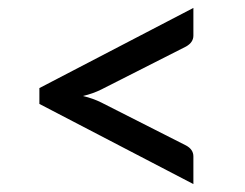

<svg xmlns="http://www.w3.org/2000/svg" viewBox="-20 -579 620 485"><path d="M468.5 -114 79.5 -316.5V-356.5L468.5 -559V-489Q468.5 -472 450 -461.5L236 -353Q215 -342.5 189.5 -336.5Q215 -330.5 236 -320L450 -211.5Q468.5 -201.5 468.5 -184Z"/></svg>

Font: Verano Sans Medium
Style: Regular
Weight: 500
Designer: Lukasz Dziedzic with Adam Twardoch and Botio Nikoltchev
Foundry: tyPoland Lukasz Dziedzic
Version: Version 3.001;December 28, 2019;FontCreator 12.0.0.2547 64-b